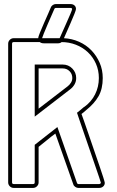

<svg xmlns="http://www.w3.org/2000/svg" viewBox="-20 -920 572 940"><path d="M252 -900H326Q337 -900 344.5 -893.5Q352 -887 352 -876Q352 -871 344 -851Q336 -831 325.5 -807Q315 -783 305.5 -761.5Q296 -740 293 -733Q332 -731 367 -715.5Q402 -700 427.5 -673.5Q453 -647 468 -612.5Q483 -578 483 -538Q483 -485 462.5 -449Q442 -413 402 -381Q396 -376 390.5 -371Q385 -366 379 -362Q382 -354 391.5 -327Q401 -300 413.5 -263.5Q426 -227 440 -186Q454 -145 466 -110.5Q478 -76 485.5 -52Q493 -28 493 -25Q493 -14 485 -7Q477 0 466 0H363Q356 0 348.5 -5Q341 -10 339 -17L251 -266Q230 -251 210 -234Q190 -217 169 -201V-27Q169 -16 161 -8Q153 0 142 0H47Q36 0 28 -8Q20 -16 20 -27V-706Q20 -717 28 -725Q36 -733 47 -733H167Q167 -739 175.5 -760Q184 -781 195 -806Q206 -831 216 -853.5Q226 -876 229 -884Q231 -890 238 -895Q245 -900 252 -900ZM363 -19H466Q468 -19 471 -21Q474 -23 474 -25Q474 -26 466 -50Q458 -74 445.5 -110Q433 -146 418.5 -188.5Q404 -231 391 -268.5Q378 -306 368.5 -334Q359 -362 357 -368Q366 -375 374.5 -382Q383 -389 392 -397V-396Q427 -421 445.5 -458Q464 -495 464 -538Q464 -576 449.5 -608.5Q435 -641 410 -664.5Q385 -688 351.5 -701Q318 -714 281 -714V-713Q274 -708 266 -708H194Q182 -708 175 -714H47Q39 -714 39 -706V-27Q39 -19 47 -19H142Q150 -19 150 -27V-211L261 -298L357 -24Q359 -19 363 -19ZM150 -604H287Q315 -604 334 -584.5Q353 -565 353 -538Q353 -521 345 -507Q337 -493 324 -483L150 -349ZM169 -388 312 -498Q321 -505 327.5 -515.5Q334 -526 334 -538Q334 -558 320.5 -571.5Q307 -585 287 -585H169ZM186 -733H272Q275 -739 284.5 -761Q294 -783 305 -807Q316 -831 324.5 -851.5Q333 -872 333 -875Q333 -881 326 -881H252Q248 -881 246 -876Q244 -871 234 -848.5Q224 -826 213.5 -801.5Q203 -777 194.5 -756Q186 -735 186 -733Z"/></svg>

Font: RonaldsonGothicLicht
Style: Regular
Weight: 400
Designer: Mr. Robertson for MacKellar, Smiths & Jordan Co. Philadelphia
Foundry: CAT-Fonts Peter Wiegel
Version: 1.000